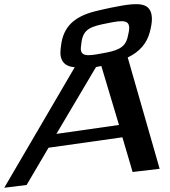

<svg xmlns="http://www.w3.org/2000/svg" viewBox="-127 -839 799 902"><path d="M623 -46 473 -569C528 -595 563 -635 577 -689L581 -706C592 -753 587 -788 566 -805C535 -831 465 -817 390 -802C361 -796 337 -790 320 -786C221 -761 171 -713 160 -627L158 -611C151 -556 174 -527 224 -523L-107 43L-2 30L101 -145L448 -194L496 -31ZM351 -588C282 -575 245 -571 254 -625L256 -642C265 -704 301 -715 378 -730C456 -746 491 -748 477 -684L473 -666C461 -611 419 -600 351 -588ZM432 -252 138 -210 324 -524 349 -529Z"/></svg>

Font: Gamestation Warped
Style: Italic
Weight: 400
Designer: Jonas Hecksher
Foundry: Jonas Hecksher, Playtypeª, e-types AS
Version: Version 1.003